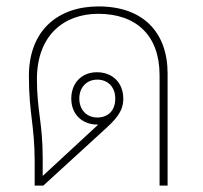

<svg xmlns="http://www.w3.org/2000/svg" viewBox="-20 -578 632 598"><path d="M88 0H115L302 -171C336 -202 364 -228 364 -270C364 -322 329 -353 282 -353C232 -353 202 -317 202 -271C202 -220 238 -190 283 -190H286L113 -30V-85C113 -195 95 -234 95 -331C95 -468 179 -535 286 -535C404 -535 477 -468 477 -344V0H502V-349C502 -477 426 -558 287 -558C161 -558 70 -484 70 -341C70 -224 88 -188 88 -74ZM283 -212C251 -212 227 -235 227 -271C227 -307 251 -330 283 -330C315 -330 339 -308 339 -271C339 -232 315 -212 283 -212Z"/></svg>

Font: Noto Sans Thai Looped Thin
Style: Regular
Weight: 100
Designer: Sasikarn Vongin, Ben Mitchell
Foundry: The Fontpad Ltd
Version: Version 1.001